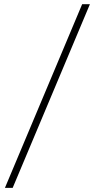

<svg xmlns="http://www.w3.org/2000/svg" viewBox="-20 -802 460 931"><path d="M41.5 108.9H3.9L378.4 -781.7H416Z"/></svg>

Font: Spartan MB Light
Style: Regular
Weight: 300
Designer: Matt Bailey, Mirko Velimirovic
Foundry: Matt Bailey
Version: Version 1.005